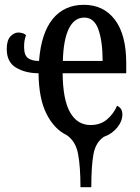

<svg xmlns="http://www.w3.org/2000/svg" viewBox="-20 -567 580 797"><path d="M314 210Q314 124 304 71.5Q294 19 257 -6Q205 -31 173 -94.5Q141 -158 140 -263Q86 -263 47 -286Q8 -309 8 -363Q8 -400 23.5 -416Q39 -432 56 -432Q65 -432 74.5 -429Q84 -426 88 -420Q84 -410 82 -399Q80 -388 80 -372Q80 -338 96 -326Q112 -314 142 -314Q151 -430 199 -488.5Q247 -547 328 -547Q410 -547 457 -485Q504 -423 504 -305V-263H240Q241 -153 271 -100.5Q301 -48 356 -48Q397 -48 424.5 -71.5Q452 -95 466 -128Q488 -118 488 -92Q488 -64 466.5 -37.5Q445 -11 411 1Q377 24 368 73Q359 122 359 210ZM406 -314Q406 -395 388.5 -444.5Q371 -494 330 -494Q288 -494 265.5 -447.5Q243 -401 241 -314Z"/></svg>

Font: Noto Serif ExtraCondensed Medium
Style: Regular
Weight: 500
Width: 2
Designer: Monotype Design Team
Foundry: Monotype Imaging Inc.
Version: Version 2.015